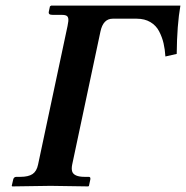

<svg xmlns="http://www.w3.org/2000/svg" viewBox="-20 -666 665 687"><path d="M116.2 -77.1 221.7 -573.2Q223.6 -583 224.4 -589.6Q225.1 -596.2 224.1 -600.8Q223.1 -605.5 220.2 -608.2Q217.3 -610.8 212.4 -611.8Q207.5 -612.8 200.2 -612.8H168.5Q159.7 -612.8 156.5 -615.7Q153.3 -618.7 154.8 -625L158.7 -643.1L163.1 -646H625.5Q613.3 -577.1 612.3 -473.1L571.8 -463.9Q570.3 -489.3 565.2 -511.2Q560.1 -533.2 549.3 -554Q538.6 -574.7 518.1 -586.9Q497.6 -599.1 469.2 -599.1H383.3Q349.1 -599.1 339.4 -553.2L238.3 -77.1Q235.4 -63 238 -53.2Q240.7 -43.5 252 -38.3Q263.2 -33.2 283.2 -33.2H297.9Q304.7 -33.2 303.2 -23.9L298.3 -1L295.9 1Q196.3 -1 161.1 -1L23.9 1L22 -1L27.3 -23.9Q29.3 -32.7 38.1 -33.2H52.2Q81.5 -33.2 96.4 -43.2Q111.3 -53.2 116.2 -77.1Z"/></svg>

Font: Linux Libertine Slanted
Style: Semibold Slanted
Weight: 600
Designer: Philipp H. Poll
Foundry: Philipp H. Poll
Version: Version 5.1.1